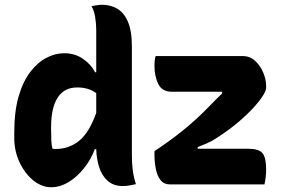

<svg xmlns="http://www.w3.org/2000/svg" viewBox="-20 -776 1190 808"><path d="M250 -552Q296 -552 330.5 -527.5Q365 -503 380 -472H385V-651Q385 -676 380.5 -704Q376 -732 365 -750Q376 -752 387.5 -754Q399 -756 410 -756Q443 -756 471.5 -740.5Q500 -725 517.5 -686.5Q535 -648 535 -579V-120Q535 -90 538.5 -61Q542 -32 552 -1Q537 2 524.5 4.5Q512 7 497 7Q457 7 432.5 -15.5Q408 -38 397 -73.5Q386 -109 385 -148H379Q363 -105 334 -68.5Q305 -32 269 -10Q233 12 195 12Q156 12 120.5 -16.5Q85 -45 62.5 -92.5Q40 -140 40 -196V-218Q40 -307 58.5 -370.5Q77 -434 108 -474Q139 -514 176 -533Q213 -552 250 -552ZM635 -540H1002Q1032 -540 1054 -519.5Q1076 -499 1088 -470Q1100 -441 1100 -415V-407Q1100 -389 1071.5 -352Q1043 -315 995 -272.5Q947 -230 888 -193Q870 -181 851 -173Q832 -165 812 -157V-150H1025Q1069 -150 1084.5 -131.5Q1100 -113 1100 -63Q1100 -46 1098 -29.5Q1096 -13 1093 0H695Q670 0 656 -17.5Q642 -35 636 -64Q630 -93 630 -125V-140Q694 -182 751 -228Q808 -274 861 -329Q886 -355 915 -383V-390H702Q662 -390 646 -422.5Q630 -455 630 -500Q630 -511 631 -521Q632 -531 635 -540ZM201 -150Q205 -149 208 -149Q211 -149 214 -149Q270 -149 312.5 -183Q355 -217 385 -301V-384Q353 -408 305 -408Q250 -408 222.5 -365Q195 -322 195 -241V-230Q195 -201 196 -182.5Q197 -164 201 -150Z"/></svg>

Font: Recursive Sn Csl St XBd
Style: Regular
Weight: 800
Version: Version 1.085;hotconv 1.1.0;makeotfexe 2.6.0; ttfautohint (v